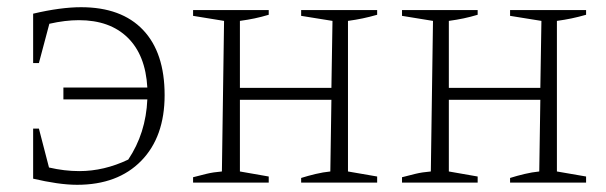

<svg xmlns="http://www.w3.org/2000/svg" viewBox="-20 -507 1682 533"><path d="M194 6Q168 6 137 1.5Q106 -3 72 -11V-150H88L116 -42Q159 -32 200 -32Q269 -32 336 -64Q385 -137 389 -231H156V-264H389Q384 -354 334.5 -402.5Q285 -451 199 -451Q161 -451 117 -441L88 -332H72V-469Q110 -478 143.5 -482.5Q177 -487 205 -487Q317 -487 377 -424Q437 -361 437 -243Q437 -127 372 -60.5Q307 6 194 6Z M516 0V-15Q535 -20 553.5 -24.5Q572 -29 596 -31L602 -449L516 -463V-479H726V-466Q706 -460 687 -456Q668 -452 646 -449V-263H900L903 -449L816 -463V-479H1027V-466Q1006 -460 987 -456Q968 -452 946 -449V-31L1027 -17V0H816V-13Q835 -19 856 -24Q877 -29 897 -31L900 -230H646V-31L726 -17V0Z M1096 0V-15Q1115 -20 1133.5 -24.5Q1152 -29 1176 -31L1182 -449L1096 -463V-479H1306V-466Q1286 -460 1267 -456Q1248 -452 1226 -449V-263H1480L1483 -449L1396 -463V-479H1607V-466Q1586 -460 1567 -456Q1548 -452 1526 -449V-31L1607 -17V0H1396V-13Q1415 -19 1436 -24Q1457 -29 1477 -31L1480 -230H1226V-31L1306 -17V0Z"/></svg>

Font: Piazzolla ExtraLight
Style: Regular
Weight: 200
Designer: Juan Pablo del Peral
Foundry: Huerta Tipografica
Version: Version 1.330